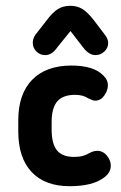

<svg xmlns="http://www.w3.org/2000/svg" viewBox="-20 -631 417 662"><path d="M43 -216V-178Q43 -87 89 -38Q135 11 220 11Q300 11 339 -19Q362 -36 362 -60Q362 -78 348.5 -94.5Q335 -111 315 -111Q306 -111 296 -107Q278 -97 265.5 -93.5Q253 -90 235 -90Q195 -90 176.5 -112.5Q158 -135 158 -185V-209Q158 -259 177.5 -281.5Q197 -304 239 -304Q267 -304 284 -292Q295 -287 299 -285.5Q303 -284 309 -284Q327 -284 339.5 -301.5Q352 -319 352 -337Q352 -356 337 -370Q320 -388 292 -396.5Q264 -405 226 -405Q139 -405 91 -356Q43 -307 43 -216ZM223 -524 267 -467Q287 -441 309 -441Q327 -441 340 -453.5Q353 -466 353 -483Q353 -497 341 -512L303 -562Q282 -589 264 -600Q246 -611 223 -611Q198 -611 180 -600Q162 -589 141 -561L102 -511Q93 -498 93 -483Q93 -466 105.5 -453.5Q118 -441 136 -441Q159 -441 177 -467Z"/></svg>

Font: Beiruti
Style: Bold
Weight: 700
Designer: Arlette Boutros
Foundry: Boutros
Version: Version 1.41